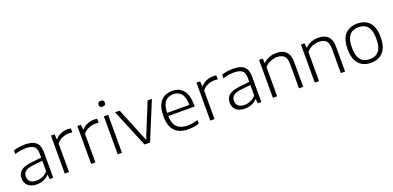

<svg xmlns="http://www.w3.org/2000/svg" viewBox="3 -1659 5275 2574"><g transform="rotate(-20 2641.0 -372.0)"><path d="M225 8.5Q145 8.5 100.2 -30.2Q55.5 -69 55.5 -137Q55.5 -205.5 102.2 -243.8Q149 -282 253.5 -293.5L398 -310V-362.5Q398 -443.5 358.8 -471Q319.5 -498.5 245 -498.5Q211.5 -498.5 170.8 -492.5Q130 -486.5 89 -472.5V-524Q124 -536.5 167.5 -543Q211 -549.5 250 -549.5Q317.5 -549.5 363.8 -532.2Q410 -515 434 -473.8Q458 -432.5 458 -360.5V0H406.5L401.5 -63H397Q368 -30 322.5 -10.8Q277 8.5 225 8.5ZM118 -141.5Q118 -93.5 147.2 -67Q176.5 -40.5 236.5 -40.5Q280 -40.5 322.2 -58.2Q364.5 -76 398 -115V-265L256 -249Q181.5 -240.5 149.8 -214.2Q118 -188 118 -141.5Z M622.5 0V-541.5H674L679 -469H683.5Q714.5 -505.5 761.5 -525.8Q808.5 -546 856.5 -546Q883 -546 906 -542V-485Q893.5 -487 881 -487.8Q868.5 -488.5 854.5 -488.5Q812.5 -488.5 763.8 -468.8Q715 -449 683 -407V0Z M999 0V-541.5H1050.5L1055.5 -469H1060Q1091 -505.5 1138 -525.8Q1185 -546 1233 -546Q1259.5 -546 1282.5 -542V-485Q1270 -487 1257.5 -487.8Q1245 -488.5 1231 -488.5Q1189 -488.5 1140.2 -468.8Q1091.5 -449 1059.5 -407V0Z M1377.5 0V-541.5H1438V0ZM1408 -669Q1362.5 -669 1362.5 -710.5Q1362.5 -730 1374.5 -741.5Q1386.5 -753 1408 -753Q1429.5 -753 1441.5 -741.5Q1453.5 -730 1453.5 -710.5Q1453.5 -669 1408 -669Z M1760.5 0 1537 -541.5H1602.5L1802 -51.5L2001 -541.5H2062.5L1839 0Z M2388.5 9.5Q2262.5 9.5 2195.2 -57Q2128 -123.5 2128 -270.5Q2128 -412 2188 -480.8Q2248 -549.5 2351.5 -549.5Q2454 -549.5 2510.5 -480.8Q2567 -412 2567 -269.5V-249.5H2190Q2193 -137.5 2245 -89.5Q2297 -41.5 2395 -41.5Q2428.5 -41.5 2464.2 -47.8Q2500 -54 2540 -66V-14.5Q2461.5 9.5 2388.5 9.5ZM2351 -502.5Q2277 -502.5 2234.8 -454.2Q2192.5 -406 2190 -294.5H2507.5Q2505 -405.5 2464.8 -454Q2424.5 -502.5 2351 -502.5Z M2698.5 0V-541.5H2750L2755 -469H2759.5Q2790.5 -505.5 2837.5 -525.8Q2884.5 -546 2932.5 -546Q2959 -546 2982 -542V-485Q2969.5 -487 2957 -487.8Q2944.5 -488.5 2930.5 -488.5Q2888.5 -488.5 2839.8 -468.8Q2791 -449 2759 -407V0Z M3194 8.5Q3114 8.5 3069.2 -30.2Q3024.5 -69 3024.5 -137Q3024.5 -205.5 3071.2 -243.8Q3118 -282 3222.5 -293.5L3367 -310V-362.5Q3367 -443.5 3327.8 -471Q3288.5 -498.5 3214 -498.5Q3180.5 -498.5 3139.8 -492.5Q3099 -486.5 3058 -472.5V-524Q3093 -536.5 3136.5 -543Q3180 -549.5 3219 -549.5Q3286.5 -549.5 3332.8 -532.2Q3379 -515 3403 -473.8Q3427 -432.5 3427 -360.5V0H3375.5L3370.5 -63H3366Q3337 -30 3291.5 -10.8Q3246 8.5 3194 8.5ZM3087 -141.5Q3087 -93.5 3116.2 -67Q3145.5 -40.5 3205.5 -40.5Q3249 -40.5 3291.2 -58.2Q3333.5 -76 3367 -115V-265L3225 -249Q3150.5 -240.5 3118.8 -214.2Q3087 -188 3087 -141.5Z M3591.5 0V-541.5H3643L3647.5 -478H3652.5Q3729 -549.5 3839 -549.5Q3894 -549.5 3935.5 -530.2Q3977 -511 4000.5 -468Q4024 -425 4024 -353.5V0H3963.5V-352Q3963.5 -431 3927.2 -463Q3891 -495 3828.5 -495Q3786 -495 3737.2 -477Q3688.5 -459 3652 -415.5V0Z M4189 0V-541.5H4240.5L4245 -478H4250Q4326.5 -549.5 4436.5 -549.5Q4491.5 -549.5 4533 -530.2Q4574.5 -511 4598 -468Q4621.5 -425 4621.5 -353.5V0H4561V-352Q4561 -431 4524.8 -463Q4488.5 -495 4426 -495Q4383.5 -495 4334.8 -477Q4286 -459 4249.5 -415.5V0Z M4991.5 9.5Q4920.5 9.5 4867.5 -19.8Q4814.5 -49 4785 -110.8Q4755.5 -172.5 4755.5 -270.5Q4755.5 -416 4820.2 -482.8Q4885 -549.5 4991.5 -549.5Q5099 -549.5 5163.2 -483.8Q5227.5 -418 5227.5 -270.5Q5227.5 -125.5 5162.5 -58Q5097.5 9.5 4991.5 9.5ZM4991.5 -42.5Q5044.5 -42.5 5083.8 -64.5Q5123 -86.5 5144.2 -136.2Q5165.5 -186 5165.5 -269.5Q5165.5 -354 5144.2 -404Q5123 -454 5083.8 -475.8Q5044.5 -497.5 4991.5 -497.5Q4938.5 -497.5 4899.5 -475.8Q4860.5 -454 4839 -404.5Q4817.5 -355 4817.5 -271.5Q4817.5 -187 4838.8 -136.8Q4860 -86.5 4899.2 -64.5Q4938.5 -42.5 4991.5 -42.5Z"/></g></svg>

Font: Encode Sans SemiExpanded SemiExpanded Light
Style: Regular
Weight: 300
Width: 6
Designer: Multiple Designers
Foundry: Impallari Type
Version: Version 3.000; ttfautohint (v1.8.3) -l 8 -r 50 -G 200 -x 14 